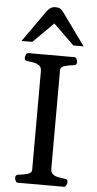

<svg xmlns="http://www.w3.org/2000/svg" viewBox="-62 -986 515 1023"><g transform="rotate(5 195.0 -474.5)"><path d="M73.7 0Q65.4 0 61.3 -9.8Q57.1 -19.5 57.1 -24.9Q57.1 -41.5 73.2 -43Q96.7 -44.9 120.4 -51.5Q144 -58.1 144 -74.2L144.5 -602.5Q144.5 -623.5 132.1 -632.8Q119.6 -642.1 102.5 -645.3Q85.4 -648.4 70.3 -649.9Q60.1 -650.9 56.4 -654.1Q52.7 -657.2 52.7 -668Q52.7 -673.3 56.9 -683.1Q61 -692.9 69.3 -692.9H315.9Q324.2 -692.9 328.4 -683.1Q332.5 -673.3 332.5 -668Q332.5 -651.4 316.4 -649.9Q293 -647.9 269.3 -641.4Q245.6 -634.8 245.6 -618.7L245.1 -90.3Q245.1 -69.3 257.6 -60.1Q270 -50.8 287.4 -47.9Q304.7 -44.9 319.3 -43Q329.6 -42 333.3 -39.1Q336.9 -36.1 336.9 -24.9Q336.9 -19.5 332.8 -9.8Q328.6 0 320.3 0ZM27.8 -754.4 147.5 -924.3Q155.8 -934.6 166 -941.9Q176.3 -949.2 193.8 -949.2Q211.9 -949.2 222.2 -940.7Q232.4 -932.1 240.2 -919.9L359.9 -754.4H304.7L193.8 -862.3L85.4 -754.4Z"/></g></svg>

Font: Gelasio
Style: Regular
Weight: 400
Designer: Eben Sorkin
Foundry: Eben Sorkin
Version: Version 1.008